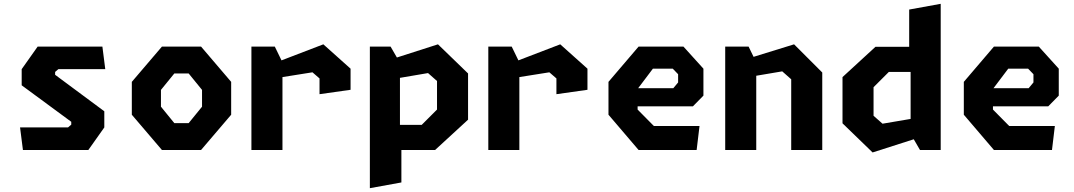

<svg xmlns="http://www.w3.org/2000/svg" viewBox="-20 -785 5620 1005"><path d="M100 0H442.5L526 -118V-202.5L268.5 -393.5V-408.5L285.5 -423H531L516 -541H177L93.5 -423V-338.5L353 -147.5V-132.5L336 -118H85Z M827.5 0H1032.5L1190 -184.5V-356.5L1032.5 -541H827.5L670 -356.5V-184.5ZM822.5 -226.5V-314.5L892.5 -400.5H967.5L1037.5 -314.5V-226.5L967.5 -140.5H892.5Z M1652.5 -292 1815 -315V-425.5L1672.5 -553L1453.5 -469L1418.5 -541H1296V0H1458.5V-381.5L1615.5 -406.5L1652.5 -374.5Z M1916 200 2081 170V0H2257.5L2430 -158.5V-400.5L2272.5 -553L2057.5 -484L2024.5 -541H1916ZM2073.5 -131.5V-377.5L2220.5 -402.5L2267.5 -361V-211.5L2187.5 -131.5Z M2892.5 -292 3055 -315V-425.5L2912.5 -553L2693.5 -469L2658.5 -541H2536V0H2698.5V-381.5L2855.5 -406.5L2892.5 -374.5Z M3322.5 0H3626.5L3641.5 -125.5H3402.5L3317.5 -211.5V-228.5H3607L3662 -284.5V-425.5L3557.5 -541H3322.5L3165 -356.5V-184.5ZM3320.5 -323.5 3397.5 -425.5H3501.5L3529.5 -396.5V-353.5L3504.5 -323.5Z M4121.5 0H4284V-405.5L4136.5 -553L3924.5 -487.5L3898.5 -541H3776V0H3938.5V-388.5L4074.5 -411.5L4121.5 -370Z M4795.5 0H4904V-765L4739 -735V-540H4562.5L4390 -381.5V-139.5L4547.5 13L4763 -56ZM4552.5 -179V-328.5L4632.5 -408.5H4746.5V-162.5L4599.5 -137.5Z M5182.5 0H5486.5L5501.5 -125.5H5262.5L5177.5 -211.5V-228.5H5467L5522 -284.5V-425.5L5417.5 -541H5182.5L5025 -356.5V-184.5ZM5180.5 -323.5 5257.5 -425.5H5361.5L5389.5 -396.5V-353.5L5364.5 -323.5Z"/></svg>

Font: Monaspace Krypton ExtraBold
Style: Regular
Weight: 800
Designer: Riley Cran & the Lettermatic Team
Foundry: Lettermatic
Version: Version 1.101 (Monaspace Krypton)